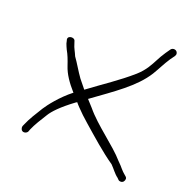

<svg xmlns="http://www.w3.org/2000/svg" viewBox="-119 -736 869 885"><g transform="rotate(20 315.5 -293.0)"><path d="M52 -50C51 -45 51 -41 53 -36C59 -20 80 -24 86 -36L90 -47C102 -75 122 -107 141 -137C154 -158 184 -191 245 -236C246 -236 247 -237 251 -240C256 -233 263 -227 268 -221C286 -202 306 -183 327 -165C382 -117 441 -64 498 -25C515 -8 528 12 545 24L553 32C556 35 560 36 565 36C576 36 583 26 583 16C583 11 580 7 576 4L568 -3C563 -7 557 -13 550 -21C543 -30 534 -39 523 -50C473 -108 378 -171 323 -238L293 -271C396 -346 485 -404 535 -484C555 -517 565 -540 586 -572L602 -594C605 -599 606 -603 605 -608C602 -624 581 -627 572 -615L556 -592C534 -560 526 -536 505 -504C495 -489 482 -473 464 -457C400 -401 337 -361 262 -305C250 -320 238 -334 228 -347C207 -376 189 -409 170 -435C162 -455 152 -469 147 -488L143 -500C139 -519 99 -515 109 -490L112 -477C115 -468 119 -460 123 -451C135 -430 143 -409 152 -382C164 -345 188 -311 218 -277C219 -276 220 -276 220 -275C166 -233 125 -179 111 -157C91 -125 69 -90 57 -61Z"/></g></svg>

Font: Stray Cat
Style: SuExt
Weight: 400
Version: Version 1.0